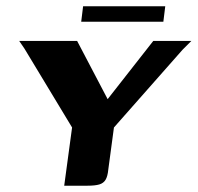

<svg xmlns="http://www.w3.org/2000/svg" viewBox="-20 -590 628 610"><path d="M184 0 209 -185 58 -435 41 -460H225L322 -275L467 -460H588L560 -432L342 -185L324 -51Q322 -30 315.5 -19Q309 -8 295.5 -4Q282 0 258 0ZM238 -521 244 -570H505L499 -521Z"/></svg>

Font: Genos SemiBold
Style: Italic
Weight: 600
Italic angle: -8°
Version: Version 1.010